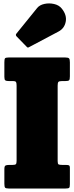

<svg xmlns="http://www.w3.org/2000/svg" viewBox="-20 -1079 425 1099"><path d="M310 -589V-157Q310 -141 315.2 -138Q320.5 -135 337 -135H356Q368.5 -135 374.2 -132.8Q380 -130.5 380 -118V-25Q380 -8 375.8 -4Q371.5 0 355 0H30Q13 0 9 -5.2Q5 -10.5 5 -28V-110.5Q5 -127.5 11 -131.2Q17 -135 32.5 -135H51.5Q66 -135 70.5 -139Q75 -143 75 -158.5V-588Q75 -604 71.8 -609.5Q68.5 -615 52.5 -615H31.5Q16 -615 10.5 -618.8Q5 -622.5 5 -639V-721.5Q5 -739.5 8.5 -744.8Q12 -750 30 -750H353Q371 -750 375.5 -744.5Q380 -739 380 -722V-642Q380 -624 375.5 -619.5Q371 -615 353.5 -615H335Q318.5 -615 314.2 -610Q310 -605 310 -589ZM131.5 -812.5 75 -870.5Q66.5 -879.5 75.5 -888.5L192.5 -1033Q206.5 -1050.5 233.8 -1056.5Q261 -1062.5 289.2 -1056.2Q317.5 -1050 333.5 -1030Q363.5 -993 356.2 -954.8Q349 -916.5 315 -898.5L147 -809.5Q141.5 -806 138.5 -807Q135.5 -808 131.5 -812.5Z"/></svg>

Font: Besley* Condensed Fatface
Style: Regular
Weight: 900
Width: 3
Designer: Owen Earl
Foundry: indestructible type*
Version: Version 3.000; ttfautohint (v1.8.3)